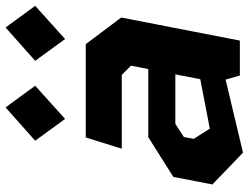

<svg xmlns="http://www.w3.org/2000/svg" viewBox="-120 -742 874 674"><g transform="rotate(-90 317.0 -405.0)"><path d="M389 0H511.5L592.5 -416.5L499 -541H171.5L132 -414.5H391L423.5 -382L411.5 -321.5H172.5L33 -233.5L6.5 -96.5L118 11L374.5 -50ZM160 -718.5 236.5 -613.5 353 -718.5 277 -822.5ZM166.5 -162 173 -196.5 219 -226.5H393L376 -139L202.5 -105.5ZM440.5 -718.5 517 -613.5 633.5 -718.5 557.5 -822.5Z"/></g></svg>

Font: Monaspace Krypton ExtraBold
Style: Italic
Weight: 800
Italic angle: -11°
Designer: Riley Cran & the Lettermatic Team
Foundry: Lettermatic
Version: Version 1.101 (Monaspace Krypton)